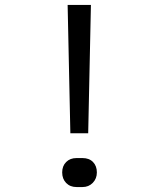

<svg xmlns="http://www.w3.org/2000/svg" viewBox="-20 -750 640 775"><path d="M264 -212 253 -730H347L336 -212ZM289 5Q263 5 247 -11.5Q231 -28 231 -54Q231 -80 247 -96Q263 -112 289 -112H313Q340 -112 355.5 -96Q371 -80 371 -54Q371 -29 354.5 -12Q338 5 313 5Z"/></svg>

Font: JetBrains Mono NL Light
Style: Regular
Weight: 300
Monospace: yes
Designer: Philipp Nurullin, Konstantin Bulenkov
Foundry: JetBrains
Version: Version 2.305; ttfautohint (v1.8.4.7-5d5b)